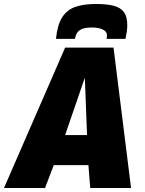

<svg xmlns="http://www.w3.org/2000/svg" viewBox="-60 -944 726 964"><path d="M-40 0 267 -705H510L598 0H393L384 -115H210L166 0ZM267 -266H377L366 -554ZM423 -924Q474 -924 509 -915.5Q544 -907 561.5 -884Q579 -861 579 -818Q579 -802 576.5 -784.5Q574 -767 570 -749H475Q476 -755 476.5 -759Q477 -763 477 -767Q477 -780 467 -788.5Q457 -797 440 -801.5Q423 -806 404 -806Q368 -806 350.5 -798Q333 -790 326 -777.5Q319 -765 316 -749H221Q228 -818 251.5 -856Q275 -894 317 -909Q359 -924 423 -924Z"/></svg>

Font: Georama ExtraCondensed Thin ExtraBold
Style: Italic
Weight: 800
Italic angle: -9°
Version: Version 1.001